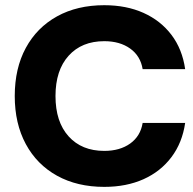

<svg xmlns="http://www.w3.org/2000/svg" viewBox="-20 -705 740 738"><path d="M380.8 13.3Q276.7 13.3 199.2 -29.6Q121.7 -72.5 79.2 -151.2Q36.7 -230 36.7 -335.8Q36.7 -442.5 79.2 -520.8Q121.7 -599.2 199.2 -642.1Q276.7 -685 380.8 -685Q465.8 -685 531.7 -655.4Q597.5 -625.8 639.2 -570.8Q680.8 -515.8 691.7 -439.2H528.3Q520 -490 480.4 -518.3Q440.8 -546.7 380.8 -546.7Q294.2 -546.7 243.8 -490.8Q193.3 -435 193.3 -335.8Q193.3 -236.7 243.8 -180.8Q294.2 -125 380.8 -125Q440.8 -125 480.4 -153.3Q520 -181.7 528.3 -232.5H691.7Q680.8 -156.7 639.2 -101.3Q597.5 -45.8 531.7 -16.2Q465.8 13.3 380.8 13.3Z"/></svg>

Font: Funnel Display Light ExtraBold
Style: Regular
Weight: 800
Version: Version 1.000